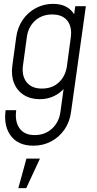

<svg xmlns="http://www.w3.org/2000/svg" viewBox="-20 -572 502 995"><path d="M153 183Q76.5 183 38.2 134.5Q0 86 8 9L9 -1H64L63 9Q58 62 82.8 95Q107.5 128 160 128Q213 128 249.2 95Q285.5 62 293 9L313 -136L321 -124Q298 -93.5 263.5 -75.8Q229 -58 186 -58Q138 -58 103.5 -79.8Q69 -101.5 53 -140.8Q37 -180 44 -232L64 -379Q71 -430.5 98 -469.5Q125 -508.5 166 -530.2Q207 -552 255.5 -552Q298.5 -552 327.5 -534.5Q356.5 -517 371 -486L361 -474L370 -540H425L348 9Q341 61 313.5 100.2Q286 139.5 244.5 161.2Q203 183 153 183ZM197.5 -113Q251 -113 285.5 -145.5Q320 -178 327 -231L347 -379Q354 -432.5 329 -464.8Q304 -497 250 -497Q197.5 -497 161.8 -464.8Q126 -432.5 119 -379L99 -232Q92 -179 118 -146Q144 -113 197.5 -113ZM75 403 117 250H187L116 403Z"/></svg>

Font: Mohave Light Light
Style: Italic
Weight: 300
Italic angle: -8°
Version: Version 2.003